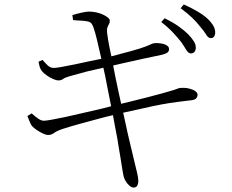

<svg xmlns="http://www.w3.org/2000/svg" viewBox="-20 -798 1040 862"><path d="M305 -730Q323 -736 345.5 -741Q368 -746 379 -746Q395 -746 412 -742.5Q429 -739 442.5 -732.5Q456 -726 464.5 -719Q473 -712 473 -704Q473 -696 469 -689.5Q465 -683 462 -674Q459 -665 461 -649Q465 -619 470 -593Q474 -574 480 -545Q506 -552 532 -559Q572 -569 607 -580Q638 -590 651.5 -596.5Q665 -603 671 -604Q682 -605 694 -604Q706 -603 716 -600Q726 -597 732.5 -591.5Q739 -586 739 -577Q739 -566 728.5 -560Q718 -554 702 -551Q671 -545 626 -535Q581 -525 536 -515Q509 -509 488 -504Q499 -446 512 -386Q518 -359 524 -332Q543 -336 565 -342Q602 -351 639 -360.5Q676 -370 705 -378Q734 -386 747 -390Q768 -396 774.5 -399Q781 -402 788 -403Q809 -405 827 -401Q845 -397 856 -389.5Q867 -382 867 -372Q867 -364 861.5 -357Q856 -350 839 -348Q805 -344 774 -340Q743 -336 707 -329.5Q671 -323 624 -312Q585 -304 533 -292Q537 -274 541 -256Q554 -194 566 -145.5Q578 -97 584 -70Q591 -39 596 -20Q601 -1 601 17Q601 26 596.5 35Q592 44 580 44Q571 44 561.5 36Q552 28 545 16.5Q538 5 535 -6Q533 -14 529.5 -36Q526 -58 521.5 -86.5Q517 -115 512 -143Q508 -172 500 -211Q494 -245 487 -281Q460 -275 427 -266Q382 -254 338.5 -242Q295 -230 264 -220Q236 -211 223.5 -201.5Q211 -192 196 -192Q187 -192 173 -198.5Q159 -205 145.5 -214Q132 -223 123 -233Q118 -240 113.5 -251Q109 -262 103 -277L122 -289Q141 -272 153.5 -264Q166 -256 177 -256Q187 -256 214 -261Q241 -266 279 -274Q317 -282 358 -292Q399 -302 436 -310Q460 -316 479 -321Q473 -352 467 -381Q459 -423 452 -458Q448 -479 444 -494Q406 -485 370 -477Q324 -465 290 -455Q270 -449 262.5 -443Q255 -437 242 -437Q233 -437 218 -443.5Q203 -450 189 -460Q175 -470 169 -478Q162 -486 159 -495.5Q156 -505 153 -521L171 -529Q182 -516 194 -504.5Q206 -493 222 -493Q231 -493 256.5 -497.5Q282 -502 316 -509Q350 -516 386 -524Q412 -529 435 -534Q430 -557 424 -582Q416 -618 408 -648Q400 -678 393 -689Q388 -699 373 -702Q358 -705 340.5 -705.5Q323 -706 308 -708ZM793 -610Q777 -630 755.5 -653Q734 -676 704 -699L719 -716Q756 -698 782 -679.5Q808 -661 825 -644Q843 -625 851.5 -610.5Q860 -596 859 -581Q858 -570 852 -564Q846 -558 836 -558Q825 -559 815.5 -575Q806 -591 793 -610ZM879 -678Q863 -699 842.5 -718.5Q822 -738 791 -761L805 -778Q841 -762 868.5 -745.5Q896 -729 913 -713Q931 -695 939 -680Q947 -665 946 -649Q945 -638 939.5 -632Q934 -626 924 -627Q914 -628 905 -643.5Q896 -659 879 -678Z"/></svg>

Font: Early Summer Mincho Light
Style: Regular
Weight: 300
Designer: GuiWonder
Version: Version 1.002